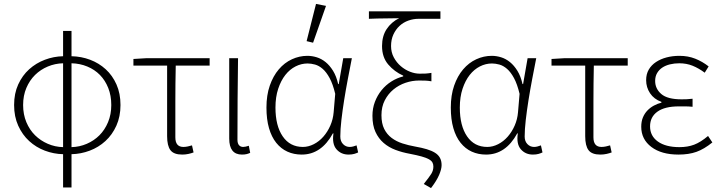

<svg xmlns="http://www.w3.org/2000/svg" viewBox="-20 -777 3676 980"><path d="M98 -241Q98 -193 114.5 -153.5Q131 -114 159 -86.5Q187 -59 224 -43Q261 -27 302 -26V-454Q261 -453 224 -437.5Q187 -422 159 -394.5Q131 -367 114.5 -328Q98 -289 98 -241ZM548 -241Q548 -289 532.5 -328Q517 -367 490 -394.5Q463 -422 425.5 -437.5Q388 -453 345 -454V-26Q386 -27 423 -43Q460 -59 487.5 -86.5Q515 -114 531.5 -153.5Q548 -193 548 -241ZM302 180V10Q254 9 209 -8Q164 -25 129 -57Q94 -89 73 -135.5Q52 -182 52 -241Q52 -300 73 -346Q94 -392 129 -423.5Q164 -455 209 -472Q254 -489 302 -490V-619H345V-490Q395 -489 440 -472Q485 -455 519.5 -423.5Q554 -392 574.5 -346Q595 -300 595 -241Q595 -182 574 -135.5Q553 -89 518 -57Q483 -25 438 -8Q393 9 345 10V180Z M910 12Q867 12 850 -10.5Q833 -33 833 -82V-442H661V-476L728 -480H1050V-442H877Q875 -348 875 -257.5Q875 -167 875 -76Q875 -27 916 -27Q927 -27 938.5 -29.5Q950 -32 960 -35L968 1Q958 5 942.5 8.5Q927 12 910 12Z M1215 12Q1150 12 1150 -70V-480H1195Q1192 -270 1192 -64Q1192 -45 1200 -36Q1208 -27 1221 -27Q1232 -27 1250 -33L1257 3Q1249 7 1239 9.5Q1229 12 1215 12Z M1520 12Q1480 12 1447 -3Q1414 -18 1390 -48Q1366 -78 1353 -123Q1340 -168 1340 -228Q1340 -291 1357 -340Q1374 -389 1403 -423Q1432 -457 1470 -474.5Q1508 -492 1549 -492Q1573 -492 1597 -484.5Q1621 -477 1642 -460Q1663 -443 1680 -415.5Q1697 -388 1706 -348H1709L1732 -480H1776Q1766 -429 1755.5 -374Q1745 -319 1736.5 -265.5Q1728 -212 1722.5 -164Q1717 -116 1717 -80Q1717 -56 1731 -41.5Q1745 -27 1765 -27Q1774 -27 1783 -29.5Q1792 -32 1800 -35L1808 1Q1800 5 1788 8.5Q1776 12 1759 12Q1721 12 1697.5 -15Q1674 -42 1682 -96H1679Q1620 12 1520 12ZM1526 -27Q1554 -27 1581.5 -41Q1609 -55 1630.5 -79.5Q1652 -104 1666 -136Q1680 -168 1683 -204L1691 -298Q1679 -348 1662.5 -378.5Q1646 -409 1627 -425.5Q1608 -442 1588 -447.5Q1568 -453 1550 -453Q1518 -453 1488.5 -438Q1459 -423 1436.5 -394.5Q1414 -366 1400 -324Q1386 -282 1386 -228Q1386 -135 1423 -81Q1460 -27 1526 -27ZM1545 -567 1593 -757 1644 -747 1578 -559Z M2180 183 2143 162Q2171 127 2181.5 110Q2192 93 2192 73Q2192 61 2187 52Q2182 43 2168.5 35.5Q2155 28 2131.5 21.5Q2108 15 2072 8Q2033 1 1998.5 -12Q1964 -25 1938 -47.5Q1912 -70 1896.5 -103.5Q1881 -137 1881 -186Q1881 -224 1893.5 -257Q1906 -290 1927.5 -316.5Q1949 -343 1977.5 -361Q2006 -379 2038 -387V-391Q1993 -411 1961.5 -448Q1930 -485 1930 -542Q1930 -593 1953.5 -628.5Q1977 -664 2017 -684Q1994 -684 1976 -683.5Q1958 -683 1941 -683Q1924 -683 1905.5 -682.5Q1887 -682 1863 -681V-719H2228V-681H2116Q2090 -681 2064.5 -672Q2039 -663 2019.5 -645Q2000 -627 1988 -601Q1976 -575 1976 -542Q1976 -510 1990 -484Q2004 -458 2025.5 -439.5Q2047 -421 2072.5 -411Q2098 -401 2122 -401Q2140 -401 2151.5 -401.5Q2163 -402 2182 -405V-362Q2165 -365 2151 -365.5Q2137 -366 2119 -366Q2084 -366 2050 -354.5Q2016 -343 1988.5 -320.5Q1961 -298 1944 -265Q1927 -232 1927 -189Q1927 -147 1941 -119Q1955 -91 1979 -73Q2003 -55 2034 -45Q2065 -35 2099 -29Q2133 -23 2158 -15.5Q2183 -8 2200 2.5Q2217 13 2225.5 28.5Q2234 44 2234 66Q2234 86 2221.5 115.5Q2209 145 2180 183Z M2461 12Q2421 12 2388 -3Q2355 -18 2331 -48Q2307 -78 2294 -123Q2281 -168 2281 -228Q2281 -291 2298 -340Q2315 -389 2344 -423Q2373 -457 2411 -474.5Q2449 -492 2490 -492Q2514 -492 2538 -484.5Q2562 -477 2583 -460Q2604 -443 2621 -415.5Q2638 -388 2647 -348H2650L2673 -480H2717Q2707 -429 2696.5 -374Q2686 -319 2677.5 -265.5Q2669 -212 2663.5 -164Q2658 -116 2658 -80Q2658 -56 2672 -41.5Q2686 -27 2706 -27Q2715 -27 2724 -29.5Q2733 -32 2741 -35L2749 1Q2741 5 2729 8.5Q2717 12 2700 12Q2662 12 2638.5 -15Q2615 -42 2623 -96H2620Q2561 12 2461 12ZM2467 -27Q2495 -27 2522.5 -41Q2550 -55 2571.5 -79.5Q2593 -104 2607 -136Q2621 -168 2624 -204L2632 -298Q2620 -348 2603.5 -378.5Q2587 -409 2568 -425.5Q2549 -442 2529 -447.5Q2509 -453 2491 -453Q2459 -453 2429.5 -438Q2400 -423 2377.5 -394.5Q2355 -366 2341 -324Q2327 -282 2327 -228Q2327 -135 2364 -81Q2401 -27 2467 -27Z M3044 12Q3001 12 2984 -10.5Q2967 -33 2967 -82V-442H2795V-476L2862 -480H3184V-442H3011Q3009 -348 3009 -257.5Q3009 -167 3009 -76Q3009 -27 3050 -27Q3061 -27 3072.5 -29.5Q3084 -32 3094 -35L3102 1Q3092 5 3076.5 8.5Q3061 12 3044 12Z M3443 12Q3356 12 3304.5 -27Q3253 -66 3253 -130Q3253 -157 3261.5 -177.5Q3270 -198 3284.5 -213Q3299 -228 3317.5 -238Q3336 -248 3356 -253V-257Q3318 -271 3298 -301Q3278 -331 3278 -368Q3278 -399 3291.5 -422Q3305 -445 3328.5 -460.5Q3352 -476 3382.5 -484Q3413 -492 3448 -492Q3492 -492 3528.5 -477.5Q3565 -463 3597 -438L3577 -406Q3546 -429 3515 -441.5Q3484 -454 3447 -454Q3422 -454 3399.5 -448.5Q3377 -443 3360.5 -432Q3344 -421 3334 -404Q3324 -387 3324 -364Q3324 -324 3355.5 -297Q3387 -270 3459 -270Q3473 -270 3484.5 -270.5Q3496 -271 3515 -273V-232Q3494 -234 3478 -234Q3462 -234 3445 -234Q3373 -234 3335.5 -207Q3298 -180 3298 -132Q3298 -83 3338 -54.5Q3378 -26 3448 -26Q3490 -26 3523 -38.5Q3556 -51 3594 -83L3616 -50Q3574 -16 3535 -2Q3496 12 3443 12Z"/></svg>

Font: hySource Sans Pro Light
Style: Regular
Weight: 300
Designer: Paul D. Hunt
Foundry: Adobe Systems Incorporated
Version: Version 2.021;PS 2.000;hotconv 1.0.86;makeotf.lib2.5.63406